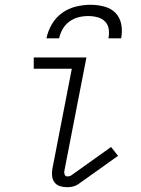

<svg xmlns="http://www.w3.org/2000/svg" viewBox="-20 -770 590 802"><path d="M261 12Q245 12 230.5 7.5Q216 3 207.5 -8.5Q199 -20 197.5 -35.5Q196 -51 199 -66L280 -483H121V-530H341L249 -57Q247 -49 250 -41Q253 -33 261 -33Q265 -33 269.5 -34Q274 -35 277 -37L444 -156L473 -119L306 0Q295 7 283.5 9.5Q272 12 261 12ZM174 -610Q180 -640 196.5 -668.5Q213 -697 239.5 -716Q266 -735 297 -742.5Q328 -750 358 -750Q388 -750 416 -742.5Q444 -735 462.5 -716Q481 -697 486.5 -668.5Q492 -640 486 -610H433Q437 -630 434 -649Q431 -668 418.5 -680.5Q406 -693 387 -698Q368 -703 348 -703Q328 -703 308 -698Q288 -693 270.5 -680.5Q253 -668 242 -649Q231 -630 227 -610Z"/></svg>

Font: Lode Dark Term
Style: Italic
Weight: 400
Italic angle: -11°
Monospace: yes
Designer: Belleve Invis
Foundry: Belleve Invis
Version: Version 29.2.0